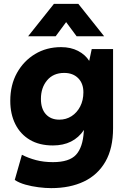

<svg xmlns="http://www.w3.org/2000/svg" viewBox="-20 -760 662 990"><path d="M244 210Q214 210 178.5 205.5Q143 201 111 192Q79 183 56 168L93 38Q126 55 165.5 65.5Q205 76 253 76Q337 76 372 38Q407 0 412 -81L413 -90Q359 -10 253 -10Q183 -10 134 -39Q85 -68 59 -120Q33 -172 33 -240Q33 -322 67.5 -384Q102 -446 161 -481.5Q220 -517 295 -517Q345 -517 382.5 -497.5Q420 -478 440 -446L453 -507H563V-99Q563 5 523.5 73.5Q484 142 412.5 176Q341 210 244 210ZM311 -384Q255 -384 223 -346Q191 -308 191 -250Q191 -199 216.5 -171Q242 -143 286 -143Q321 -143 349 -161Q377 -179 393.5 -211Q410 -243 410 -284Q410 -330 383 -357Q356 -384 311 -384ZM517 -573H375L321 -646L267 -573H125L258 -740H384Z"/></svg>

Font: Livvic
Style: Bold
Weight: 700
Designer: Jacques Le Bailly, Baron von Fonthausen
Version: Version 1.001; ttfautohint (v1.8.2)